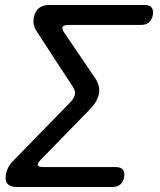

<svg xmlns="http://www.w3.org/2000/svg" viewBox="-20 -750 640 770"><path d="M430 0H48Q21 0 10 -13Q-1 -26 4 -53Q7 -67 13 -78.5Q19 -90 29 -101L262 -340Q278 -356 280.5 -371Q283 -386 272 -402L124 -629Q118 -640 115.5 -651.5Q113 -663 115 -677Q120 -704 135.5 -717Q151 -730 178 -730H560Q580 -730 588 -720Q596 -710 593 -690Q589 -670 577 -660Q565 -650 545 -650H256Q236 -650 231.5 -642.5Q227 -635 237 -620L362 -436Q382 -405 377 -375Q372 -345 342 -313L145 -111Q129 -95 131.5 -87.5Q134 -80 154 -80H444Q464 -80 472.5 -70Q481 -60 478 -40Q474 -20 462 -10Q450 0 430 0Z"/></svg>

Font: Maple Mono NL
Style: Italic
Weight: 400
Italic angle: -10°
Monospace: yes
Designer: subframe7536
Version: Version 7.000